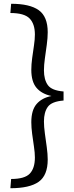

<svg xmlns="http://www.w3.org/2000/svg" viewBox="-20 -869 392 1018"><path d="M39 -849Q138 -849 185.5 -815Q233 -781 233 -698Q233 -668 228 -631.5Q223 -595 218 -559.5Q213 -524 213 -496Q213 -447 233.5 -418Q254 -389 317 -384V-336Q254 -331 233.5 -302.5Q213 -274 213 -225Q213 -197 218 -161Q223 -125 228 -88.5Q233 -52 233 -23Q233 61 185 95Q137 129 35 129L39 80Q111 80 138 51.5Q165 23 165 -34Q165 -59 160 -92Q155 -125 150.5 -159Q146 -193 146 -221Q146 -285 174 -317.5Q202 -350 253 -360Q201 -371 173.5 -403.5Q146 -436 146 -499Q146 -527 150.5 -560.5Q155 -594 160 -627Q165 -660 165 -686Q165 -742 137 -771Q109 -800 35 -800Z"/></svg>

Font: Murecho
Style: Regular
Weight: 400
Designer: Neil Summerour
Foundry: Positype
Version: Version 1.010; ttfautohint (v1.8.3)